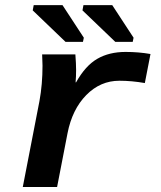

<svg xmlns="http://www.w3.org/2000/svg" viewBox="-20 -745 640 765"><path d="M557.1 -414.1Q504.9 -423.3 455.6 -423.3Q379.9 -423.3 323.7 -366.2Q267.6 -309.1 249 -213.9L207.5 0H70.8L137.2 -342.3Q149.4 -408.7 149.4 -483.4L147.9 -528.3H280.3Q283.2 -490.2 283.2 -466.3Q283.2 -439.5 281.2 -417H283.2Q320.3 -483.4 367.7 -510.7Q415 -538.1 480.5 -538.1Q532.2 -538.1 579.6 -529.8ZM308.6 -703.6 312.5 -724.6H427.2L512.2 -594.7L508.8 -578.1H439.5ZM110.4 -703.6 114.3 -724.6H229L314 -594.7L310.5 -578.1H241.2Z"/></svg>

Font: Cousine
Style: Bold Italic
Weight: 700
Italic angle: -12°
Monospace: yes
Designer: Steve Matteson
Foundry: Ascender Corporation
Version: Version 1.20